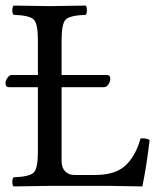

<svg xmlns="http://www.w3.org/2000/svg" viewBox="-32 -667 578 689"><path d="M147 0Q65.9 1 17.1 2Q12.2 -2 12.2 -13.9Q12.2 -25.9 17.1 -30.8Q73.2 -32.7 88.6 -47.4Q104 -62 104 -122.1V-354H1Q-12.2 -354 -12.2 -369.1Q-12.2 -377.9 -5.1 -387.9Q2 -397.9 9.8 -397.9H104V-522.9Q104 -583 88.6 -597.4Q73.2 -611.8 17.1 -613.8Q12.2 -617.7 12.2 -629.9Q12.2 -642.1 17.1 -647Q117.2 -645 146 -645Q178.2 -645 275.9 -647Q279.8 -642.1 279.8 -630.1Q279.8 -618.2 275.9 -613.8Q219.7 -611.8 204.3 -597.4Q189 -583 189 -522.9V-397.9H351.1Q364.3 -397.9 363.8 -383.8Q363.8 -374 356.9 -364Q350.1 -354 340.8 -354H189V-88.9Q189 -65.9 201.4 -52.5Q213.9 -39.1 235.8 -39.1H309.1Q382.3 -39.1 418.7 -73.5Q455.1 -107.9 472.2 -169.9Q489.3 -172.9 504.9 -165Q495.1 -78.1 479 2Q386.7 0 359.9 0Z"/></svg>

Font: Linux Libertine Capitals
Style: Small Caps
Weight: 400
Designer: Philipp H. Poll
Foundry: Philipp H. Poll
Version: Version 5.1.3